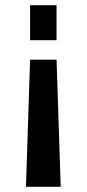

<svg xmlns="http://www.w3.org/2000/svg" viewBox="-20 -560 334 740"><path d="M80 160 96 -330H198L214 160ZM96 -405V-540H198V-405Z"/></svg>

Font: Pathway Extreme 72pt SemiBold
Style: Regular
Weight: 600
Designer: Eduardo Rodriguez Tunni
Foundry: Eduardo Rodriguez Tunni
Version: Version 1.001;gftools[0.9.26]